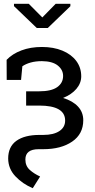

<svg xmlns="http://www.w3.org/2000/svg" viewBox="-20 -782 502 1019"><path d="M175.3 -633.3 54.2 -749.5V-761.7H132.8L204.6 -689.5L275.4 -761.7H353.5V-749L233.4 -633.3ZM153.8 216.8Q99.6 193.8 61.8 153.8Q23.9 113.8 23.4 59.6Q23.4 -3.4 67.1 -34.7Q110.8 -65.9 189.5 -65.9H209.5Q264.2 -65.9 294.9 -86.2Q325.7 -106.4 325.7 -142.1Q325.7 -221.7 188 -221.7H118.7V-297.4H188Q252.4 -297.4 283.7 -319.6Q314.9 -341.8 314.9 -378.9Q314.9 -411.6 286.6 -434.3Q258.3 -457 202.6 -457.5Q168.9 -457.5 142.3 -450Q115.7 -442.4 98.6 -430.2L91.8 -357.9H15.6L15.1 -464.4Q45.9 -496.6 94 -514.6Q142.1 -532.7 202.6 -532.7Q264.2 -532.7 311.3 -513.2Q358.4 -493.7 384.8 -458.5Q411.1 -423.3 411.1 -377Q411.1 -340.8 385.5 -310.5Q359.9 -280.3 314.9 -262.2Q366.7 -246.1 394.3 -216.1Q421.9 -186 421.9 -144Q421.9 -70.8 363 -30.5Q304.2 9.8 209.5 9.8H185.5Q114.7 9.8 114.7 64.5Q114.7 98.6 137.7 119.4Q160.6 140.1 192.9 154.8Z"/></svg>

Font: Roboto Slab
Style: Regular
Weight: 400
Designer: Google
Version: Version 2.000; ttfautohint (v1.8.1.43-b0c9)